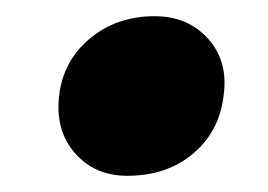

<svg xmlns="http://www.w3.org/2000/svg" viewBox="-20 -422 331 237"><path d="M137 -205Q97 -205 72.5 -233Q48 -261 53 -304Q58 -347 91 -374.5Q124 -402 171 -402Q212 -402 237 -374Q262 -346 256 -304Q251 -260 218.5 -232.5Q186 -205 137 -205Z"/></svg>

Font: REM SemiBold
Style: Italic
Weight: 600
Italic angle: -11°
Designer: Octavio Pardo
Foundry: Ashler Design
Version: Version 1.005;gftools[0.9.28]